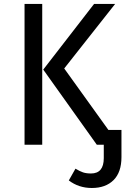

<svg xmlns="http://www.w3.org/2000/svg" viewBox="-20 -726 655 963"><path d="M191.8 0H103.1V-706.2H191.8ZM523.6 -74.4H589.2V62.1Q589.2 137.9 549.5 177.4Q509.7 216.9 440.5 216.9Q374.9 216.9 325.1 179L358.5 120Q379.5 132.8 396.2 138.5Q412.8 144.1 436.4 144.1Q500.5 144.1 500.5 67.2V0H465.6L196.9 -376.9L451.8 -706.2H557.4L302.1 -382.6Z"/></svg>

Font: Fira Code
Style: Regular
Weight: 400
Designer: Carrois Corporate, Edenspiekermann AG, Nikita Prokopov
Foundry: Carrois Corporate, Edenspiekermann AG, Nikita Prokopov
Version: Version 5.002